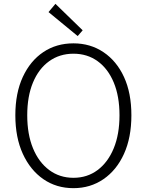

<svg xmlns="http://www.w3.org/2000/svg" viewBox="-20 -968 766 1001"><path d="M363 13Q274 13 206 -34Q138 -81 99 -166Q60 -251 60 -367Q60 -483 99 -567Q138 -651 206 -696.5Q274 -742 363 -742Q451 -742 519.5 -696Q588 -650 626.5 -566.5Q665 -483 665 -367Q665 -251 626.5 -166Q588 -81 519.5 -34Q451 13 363 13ZM363 -41Q435 -41 489 -81.5Q543 -122 573 -195Q603 -268 603 -367Q603 -466 573 -538Q543 -610 489 -649Q435 -688 363 -688Q291 -688 236.5 -649Q182 -610 152 -538Q122 -466 122 -367Q122 -268 152 -195Q182 -122 236.5 -81.5Q291 -41 363 -41ZM385 -780 233 -905 269 -948 411 -810Z"/></svg>

Font: Noto Sans JP Thin Light
Style: Regular
Weight: 300
Version: Version 2.004-H2;hotconv 1.0.118;makeotfexe 2.5.65603